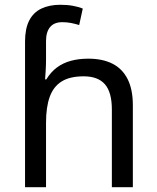

<svg xmlns="http://www.w3.org/2000/svg" viewBox="-20 -785 657 805"><path d="M85 -611Q85 -665 102.5 -699Q120 -733 153.5 -749Q187 -765 233 -765Q262 -765 286.5 -760.5Q311 -756 327 -749L312 -680Q296 -685 278.5 -688.5Q261 -692 241 -692Q207 -692 190 -671.5Q173 -651 173 -613V-535Q173 -513 171.5 -488Q170 -463 169 -452H174Q193 -483 218.5 -502Q244 -521 277 -530Q310 -539 350 -539Q410 -539 451.5 -518Q493 -497 515 -453.5Q537 -410 537 -343V0H449V-326Q449 -398 420 -431.5Q391 -465 331 -465Q273 -465 238.5 -443.5Q204 -422 188.5 -379Q173 -336 173 -271V0H85Z"/></svg>

Font: hexukorean05
Style: Book
Weight: 400
Designer: Jelle Bosma - Monotype Design Team
Foundry: Monotype Imaging Inc.
Version: Version 2.003